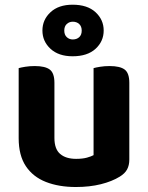

<svg xmlns="http://www.w3.org/2000/svg" viewBox="-20 -761 614 797"><path d="M57.5 -187.2V-259.2H205.9V-188.2Q205.9 -142.4 229.7 -122Q253.4 -101.6 295.9 -101.6Q323 -101.6 341.1 -106.7Q359.2 -111.8 368.4 -117V-259.2H516.8V-98.7Q516.8 -74.7 507.5 -57.6Q498.2 -40.6 477.2 -27.8Q445.3 -8 398.6 3.7Q351.9 15.3 294.9 15.3Q224.4 15.3 170.6 -5.7Q116.9 -26.8 87.2 -71.4Q57.5 -116.1 57.5 -187.2ZM516.8 -214.1H368.4V-478.2Q378 -481 396.1 -483.9Q414.2 -486.8 435 -486.8Q478.3 -486.8 497.6 -472.2Q516.8 -457.6 516.8 -417.1ZM205.9 -214.1H57.5V-478.2Q67.1 -481 85.2 -483.9Q103.3 -486.8 124.4 -486.8Q167.4 -486.8 186.7 -472.2Q205.9 -457.6 205.9 -417.1ZM156.1 -634.3Q156.1 -679.1 189.7 -710.3Q223.2 -741.5 281.4 -741.5Q342.8 -741.5 376.6 -710.3Q410.4 -679.1 410.4 -634.3Q410.4 -589.4 376.6 -558.4Q342.8 -527.4 281.4 -527.4Q223.2 -527.4 189.7 -558.4Q156.1 -589.4 156.1 -634.3ZM246.8 -634.2Q246.8 -616.6 257.1 -606.9Q267.4 -597.2 282.1 -597.2Q298.3 -597.2 308.8 -606.7Q319.2 -616.3 319.2 -633.9Q319.2 -651.5 308.8 -661.2Q298.3 -670.9 282.1 -670.9Q267.4 -670.9 257.1 -661.3Q246.8 -651.7 246.8 -634.2Z"/></svg>

Font: Baloo Paaji 2
Style: Regular
Weight: 400
Designer: Shuchita Grover, Noopur Datye and Ek Type
Foundry: Ek Type
Version: Version 1.700